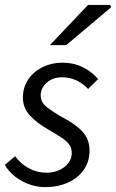

<svg xmlns="http://www.w3.org/2000/svg" viewBox="-22 -755 476 787"><path d="M163.2 12Q130.7 12 98.8 0.9Q66.9 -10.3 40.5 -30.8Q14.1 -51.4 -2.2 -78.9L39.9 -114.5Q63.2 -83.1 96.7 -65.1Q130.3 -47.1 169.4 -47.1Q197 -47.1 220.4 -57.6Q243.9 -68.1 258 -86.4Q272.1 -104.6 272.1 -127.9Q272.1 -145.9 263.7 -159.7Q255.3 -173.4 234.1 -188.2Q212.9 -202.9 175.5 -224.2Q129.6 -250.3 100.8 -281.5Q71.9 -312.7 71.9 -355.4Q71.9 -397.1 93.8 -429.4Q115.8 -461.7 152.6 -479.9Q189.5 -498.1 233.5 -498.1Q278.9 -498.1 315.8 -480.3Q352.8 -462.6 380 -430.7L339.2 -390.4Q318.9 -412.2 291.8 -425.2Q264.7 -438.2 232.2 -438.2Q194.3 -438.2 169.5 -416Q144.8 -393.9 144.8 -364.3Q144.8 -335.7 169.5 -316.2Q194.3 -296.6 231.1 -275.8Q272.2 -253.9 297.1 -233.5Q322 -213.1 333.5 -190.1Q345 -167.1 345 -138.3Q345 -92.7 321.3 -58.8Q297.6 -24.9 256.2 -6.5Q214.8 12 163.2 12ZM182.5 -570 338.8 -734.7H429.1L434 -725.6L249.3 -570Z"/></svg>

Font: Source Sans 3 VF
Style: Italic
Weight: 200
Italic angle: -11°
Designer: Paul D. Hunt
Foundry: Adobe Systems Incorporated
Version: Version 3.042;hotconv 1.0.118;makeotfexe 2.5.65603